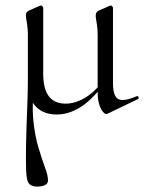

<svg xmlns="http://www.w3.org/2000/svg" viewBox="-20 -416 543 711"><path d="M190 8Q139.8 8 111.5 -22.7Q83.2 -53.4 83.2 -115V-287.6Q83.2 -309.2 80.6 -324.5Q78 -339.8 76.5 -350.3Q75 -360.8 77.3 -367.2Q79.6 -373.6 90.2 -378.4L127.8 -394.8Q132 -397 136 -393.6Q140 -390.2 140 -386.8V-145Q140 -86.8 160.8 -59.5Q181.6 -32.2 223.4 -32.2Q259.2 -32.2 296.5 -54.9Q333.8 -77.6 361 -117.4L366 -106.2Q319.4 -44.6 276.6 -18.3Q233.8 8 190 8ZM119.2 275Q100.8 275 91.2 267.6Q81.6 260.2 78.8 239.2Q76 218.2 76 176.4Q76 122.2 77.8 66.7Q79.6 11.2 81.4 -36.4Q83.2 -84 83.2 -115L108.2 -103Q97.4 -30.4 103.2 27.7Q109 85.8 122.1 129.5Q135.2 173.2 146.5 203.6Q157.8 234 157.8 251.8Q157.8 260.8 151.9 265.8Q146 270.8 137 272.9Q128 275 119.2 275ZM376.4 6Q371 8.2 362.6 -0.3Q354.2 -8.8 347.9 -27.9Q341.6 -47 341.6 -75V-287.6Q341.6 -309.2 339 -324.5Q336.4 -339.8 334.9 -350.3Q333.4 -360.8 336.1 -367.2Q338.8 -373.6 349.4 -378.4L387 -394.8Q390.4 -397 394.4 -393.6Q398.4 -390.2 398.4 -386.8V-109Q398.4 -60.4 417.3 -49.5Q436.2 -38.6 485.6 -59.4Q490.2 -62.2 492.8 -56.6Q495.4 -51 491 -49.2Z"/></svg>

Font: Cormorant Garamond Light
Style: Regular
Weight: 300
Designer: Christian Thalmann (Catharsis Fonts)
Foundry: Catharsis Fonts
Version: Version 4.001